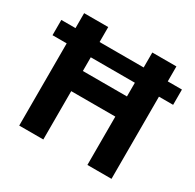

<svg xmlns="http://www.w3.org/2000/svg" viewBox="-155 -885 1075 1056"><g transform="rotate(30 383.0 -357.0)"><path d="M90 0V-522H0V-619H90V-714H243V-619H523V-714H676V-619H766V-522H676V0H523V-307H243V0ZM243 -435H523V-522H243Z"/></g></svg>

Font: Noto Sans Cherokee
Style: Bold
Weight: 700
Designer: Monotype Design Team
Foundry: Monotype Imaging Inc.
Version: Version 2.001; ttfautohint (v1.8.4.7-5d5b)